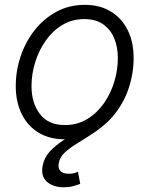

<svg xmlns="http://www.w3.org/2000/svg" viewBox="-20 -567 621 797"><path d="M248 11.2Q185.5 11.2 140.1 -16.4Q94.7 -43.9 70.1 -93.8Q45.4 -143.6 45.4 -209.5Q45.4 -272.9 65.7 -333.3Q85.9 -393.6 123.8 -441.7Q161.6 -489.7 214.4 -518.3Q267.1 -546.9 332 -546.9Q394.5 -546.9 439.9 -519.3Q485.4 -491.7 510 -442.1Q534.7 -392.6 534.7 -326.2Q534.7 -262.2 514.4 -201.9Q494.1 -141.6 456.1 -93.3Q418 -44.9 365.2 -16.8Q312.5 11.2 248 11.2ZM249.5 -47.9Q300.8 -47.9 341.6 -72.5Q382.3 -97.2 410.9 -137.7Q439.5 -178.2 454.3 -227.3Q469.2 -276.4 469.2 -325.2Q469.2 -372.6 453.6 -409.2Q438 -445.8 407.2 -466.8Q376.5 -487.8 330.6 -487.8Q279.8 -487.8 239.3 -463.6Q198.7 -439.5 170.2 -398.9Q141.6 -358.4 126.2 -309.1Q110.8 -259.8 110.8 -209.5Q110.8 -139.2 145.8 -93.5Q180.7 -47.9 249.5 -47.9ZM245.6 210.4Q201.2 210.4 175.3 188Q149.4 165.5 156.7 123Q162.6 88.4 186 62.7Q209.5 37.1 243.2 15.1Q276.9 -6.8 314.7 -30.8Q352.5 -54.7 387.9 -85.9Q423.3 -117.2 449.7 -161.1Q476.1 -205.1 486.3 -267.6H530.3Q518.6 -198.2 492.9 -150.4Q467.3 -102.5 434.3 -69.6Q401.4 -36.6 366.5 -13.7Q331.5 9.3 300.5 28.1Q269.5 46.9 248.8 66.2Q228 85.4 223.6 111.8Q220.2 133.3 231.7 143.8Q243.2 154.3 266.1 154.3Q276.9 154.3 286.4 151.9Q295.9 149.4 303.7 146L313 196.3Q299.8 201.2 283 205.8Q266.1 210.4 245.6 210.4Z"/></svg>

Font: Inter 18pt Light
Style: Italic
Weight: 300
Italic angle: -9.3988°
Designer: Rasmus Andersson
Foundry: rsms
Version: Version 4.001;git-66647c0bb